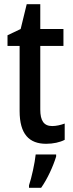

<svg xmlns="http://www.w3.org/2000/svg" viewBox="-20 -679 348 920"><path d="M230 -75C190 -75 173 -101 173 -154V-459H284V-540H173V-659H108L79 -540L16 -510V-459H74V-147C74 -36 120 10 201 10C235 10 267 3 290 -9V-87C271 -80 250 -75 230 -75ZM249 71V61H151C147 102 131 174 119 209V221H177C207 179 235 117 249 71Z"/></svg>

Font: Noto Sans Arabic Cond Med
Style: Regular
Weight: 500
Width: 3
Designer: Monotype Design Team, Nadine Chahine, Nizar Qandah and Khaled Hosny
Foundry: Monotype Imaging Inc.
Version: Version 2.012